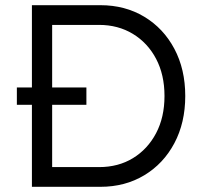

<svg xmlns="http://www.w3.org/2000/svg" viewBox="-20 -720 783 740"><path d="M103 0V-316H45V-383H103V-700H367Q462 -700 536 -655.5Q610 -611 652 -532Q694 -453 694 -350Q694 -247 652 -168Q610 -89 536 -44.5Q462 0 367 0ZM313 -316H181V-76H362Q436 -76 492.5 -110.5Q549 -145 581.5 -206.5Q614 -268 614 -350Q614 -432 581.5 -493.5Q549 -555 492 -589.5Q435 -624 362 -624H181V-383H313Z"/></svg>

Font: Lexend Light
Style: Regular
Weight: 300
Designer: Bonnie Shaver-Troup, Thomas Jockin
Foundry: Lexend
Version: Version 1.007; ttfautohint (v1.8.3)